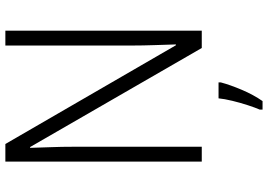

<svg xmlns="http://www.w3.org/2000/svg" viewBox="-158 -596 975 698"><g transform="rotate(-90 329.0 -246.5)"><path d="M567 0H504L144 -624H141Q142 -587 143.5 -548Q145 -509 145 -466V0H91V-714H155L514 -94H517Q516 -128 514.5 -171.5Q513 -215 513 -251V-714H567ZM379 69Q370 103 352 145.5Q334 188 311 221H280V211Q287 195 296 167.5Q305 140 312 111Q319 82 321 61H379Z"/></g></svg>

Font: Noto Sans Sinhala UI SemiCondensed Light
Style: Regular
Weight: 300
Width: 4
Designer: Jelle Bosma - Monotype Design Team
Foundry: Monotype Imaging Inc.
Version: Version 2.006; ttfautohint (v1.8.4.7-5d5b)